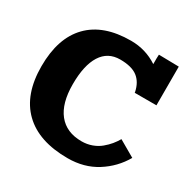

<svg xmlns="http://www.w3.org/2000/svg" viewBox="-167 -897 1053 1064"><g transform="rotate(30 360.0 -365.0)"><path d="M379.9 -730Q474.1 -730 550.8 -679.2V-715.8L551.8 -740.2L680.2 -737.8V-490.2H542H541V-494.1Q529.3 -551.8 491.7 -580.8Q454.1 -609.9 379.9 -609.9Q301.8 -609.9 261 -545.7Q220.2 -481.4 220.2 -359.9Q220.2 -238.3 271.5 -174.1Q322.8 -109.9 419.9 -109.9Q454.6 -109.9 485.4 -121.1Q516.1 -132.3 538.8 -151.4Q561.5 -170.4 577.4 -189.7Q593.3 -209 606 -231L710 -170.9Q663.6 -90.3 584.2 -40.3Q504.9 9.8 399.9 9.8Q214.8 9.8 117.4 -85Q20 -179.7 20 -359.9Q20 -540 112.3 -635Q204.6 -730 379.9 -730Z"/></g></svg>

Font: Zantroke
Style: Regular
Weight: 500
Foundry: gluk
Version: Version 0.36